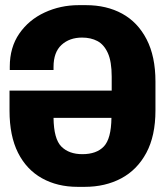

<svg xmlns="http://www.w3.org/2000/svg" viewBox="-20 -716 640 746"><path d="M282 10Q203 10 143 -23.5Q83 -57 50 -122.5Q17 -188 17 -286V-364H414V-418Q414 -477 399 -510Q384 -543 358.5 -556.5Q333 -570 299 -570Q250 -570 219 -541.5Q188 -513 188 -456V-444H18V-457Q18 -532 55 -585.5Q92 -639 153.5 -667.5Q215 -696 286 -696H314Q394 -696 454.5 -663Q515 -630 549.5 -563.5Q584 -497 584 -399V-287Q584 -188 548.5 -122Q513 -56 451 -23Q389 10 309 10ZM300 -117Q355 -117 383.5 -147Q412 -177 413 -258H188Q189 -176 218.5 -146.5Q248 -117 300 -117Z"/></svg>

Font: Chivo Mono
Style: Bold
Weight: 700
Monospace: yes
Designer: Hector Gatti
Foundry: Omnibus-Type
Version: Version 1.008; ttfautohint (v1.8.4.7-5d5b)